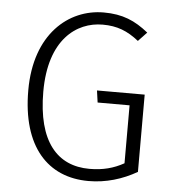

<svg xmlns="http://www.w3.org/2000/svg" viewBox="-51 -743 721 802"><g transform="rotate(5 309.0 -342.5)"><path d="M352 -696C205 -696 66 -581 66 -345C66 -108 179 11 349 11C423 11 491 -10 552 -45V-369H352L359 -319H493V-76C450 -52 405 -40 349 -40C214 -40 129 -135 129 -345C129 -563 242 -645 352 -645C413 -645 456 -628 504 -590L540 -628C484 -673 432 -696 352 -696Z"/></g></svg>

Font: FiraGO Light
Style: Regular
Weight: 300
Designer: bBox Type
Foundry: bBox Type GmbH
Version: Version 1.001;PS 001.001;hotconv 1.0.88;makeotf.lib2.5.64775